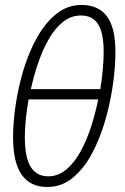

<svg xmlns="http://www.w3.org/2000/svg" viewBox="-20 -744 503 774"><path d="M170.4 9.8Q102.5 9.8 67.6 -39.3Q32.7 -88.4 32.7 -191.4Q32.7 -250.5 43.2 -321.8Q53.7 -393.1 75.2 -463.9Q96.7 -534.7 129.9 -593.8Q163.1 -652.8 207.8 -688.5Q252.4 -724.1 309.1 -724.1Q376 -724.1 410.6 -678.7Q445.3 -633.3 445.3 -534.2Q445.3 -476.1 435.3 -403.8Q425.3 -331.5 404.3 -258.8Q383.3 -186 350.8 -125.2Q318.4 -64.5 273.4 -27.3Q228.5 9.8 170.4 9.8ZM104.5 -384.8H384.3Q391.1 -426.3 394.5 -464.6Q397.9 -502.9 397.9 -534.2Q397.9 -611.3 375.5 -646.5Q353 -681.6 306.2 -681.6Q266.6 -681.6 234.4 -656Q202.1 -630.4 177.2 -587.2Q152.3 -543.9 134.3 -491.5Q116.2 -439 104.5 -384.8ZM174.3 -33.2Q214.4 -33.2 246.8 -60.3Q279.3 -87.4 304.2 -132.3Q329.1 -177.2 346.9 -232.4Q364.7 -287.6 376 -343.3H95.2Q80.1 -255.9 80.1 -191.9Q80.1 -107.9 104.2 -70.6Q128.4 -33.2 174.3 -33.2Z"/></svg>

Font: Open Sans Condensed Light
Style: Italic
Weight: 300
Width: 3
Italic angle: -12°
Designer: Monotype Design Team
Foundry: Monotype Imaging Inc.
Version: Version 3.000; ttfautohint (v1.8.4)